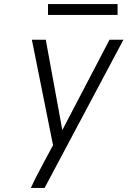

<svg xmlns="http://www.w3.org/2000/svg" viewBox="-20 -932 640 952"><path d="M133 0Q148 -33 165 -66Q182 -99 200 -132L243 -212L138 -735H207L289 -287L523 -735H592L201 0ZM563 -858H218V-912H563Z"/></svg>

Font: Iosevka Light Extended
Style: Italic
Weight: 300
Width: 7
Italic angle: -9°
Monospace: yes
Designer: Belleve Invis
Foundry: Belleve Invis
Version: Version 32.5.0; ttfautohint (v1.8.4)